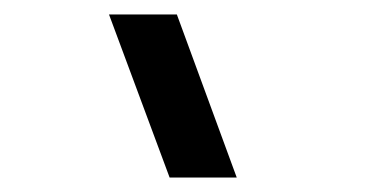

<svg xmlns="http://www.w3.org/2000/svg" viewBox="-20 -397 510 266"><path d="M215 -151 131 -377H225L308 -151Z"/></svg>

Font: Genos Thin
Style: Bold Italic
Weight: 700
Italic angle: -8°
Version: Version 1.010